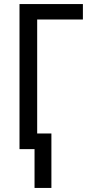

<svg xmlns="http://www.w3.org/2000/svg" viewBox="-20 -734 441 945"><path d="M388 -714V-638H163V-77H233V191H150V0H76V-714Z"/></svg>

Font: Avrile Sans Condensed
Style: Regular
Weight: 400
Width: 3
Designer: Monotype Design Team
Foundry: Monotype Imaging Inc.
Version: Version 2.001;September 10, 2019;FontCreator 11.5.0.2425 64-